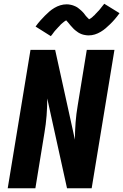

<svg xmlns="http://www.w3.org/2000/svg" viewBox="-20 -1000 655 1020"><path d="M21 0 142 -735H273L378 -258Q378 -303 381.5 -349Q385 -395 393 -441L441 -735H588L467 0H336L231 -477Q231 -432 227.5 -386Q224 -340 216 -294L168 0ZM250 -808 169 -859Q182 -877 194.5 -891Q207 -905 219 -917Q231 -929 242.5 -939Q254 -949 269 -958Q284 -967 300.5 -972Q317 -977 334 -977Q339 -977 344 -976.5Q349 -976 353.5 -975Q358 -974 362.5 -973Q367 -972 371.5 -970Q376 -968 381 -966Q386 -964 389.5 -961.5Q393 -959 397 -956Q401 -953 405 -949.5Q409 -946 412.5 -943Q416 -940 419 -936.5Q422 -933 425 -930Q428 -927 430 -923.5Q432 -920 436 -915.5Q440 -911 443.5 -907.5Q447 -904 450.5 -900.5Q454 -897 453 -896Q453 -895 452 -895H450Q450 -896 454 -898Q458 -900 461 -902Q464 -904 468 -907Q472 -910 473.5 -912Q475 -914 477 -915.5Q479 -917 481.5 -919Q484 -921 485.5 -923.5Q487 -926 489.5 -928Q492 -930 494.5 -933Q497 -936 499.5 -938.5Q502 -941 505 -944Q508 -947 510.5 -950.5Q513 -954 516 -957.5Q519 -961 521.5 -964.5Q524 -968 527.5 -972Q531 -976 534 -980L615 -930Q602 -912 589.5 -897.5Q577 -883 565 -871.5Q553 -860 541.5 -850Q530 -840 515 -831Q500 -822 484 -817Q468 -812 451 -812Q446 -812 441 -812.5Q436 -813 431 -814Q426 -815 421.5 -816Q417 -817 412.5 -819Q408 -821 403.5 -823Q399 -825 395.5 -827.5Q392 -830 388 -833Q384 -836 380 -839Q376 -842 372.5 -845.5Q369 -849 366 -852.5Q363 -856 360 -859Q357 -862 354.5 -865Q352 -868 348 -873Q344 -878 341 -881.5Q338 -885 334.5 -888.5Q331 -892 331 -893Q331 -894 332 -894L334 -893L330 -891Q326 -889 323.5 -887Q321 -885 316.5 -881.5Q312 -878 310.5 -876.5Q309 -875 307 -873.5Q305 -872 303 -870Q301 -868 299 -865.5Q297 -863 294.5 -860.5Q292 -858 289.5 -855.5Q287 -853 284.5 -850Q282 -847 279 -844Q276 -841 273.5 -838Q271 -835 268 -831.5Q265 -828 262.5 -824Q260 -820 257 -816.5Q254 -813 250 -808Z"/></svg>

Font: Iosevka Aile Heavy Oblique
Style: Regular
Weight: 900
Italic angle: -9°
Designer: Belleve Invis
Foundry: Belleve Invis
Version: Version 31.1.0; ttfautohint (v1.8.4)